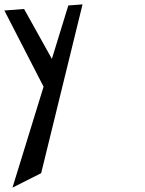

<svg xmlns="http://www.w3.org/2000/svg" viewBox="-28 -570 662 877"><path d="M-8 -522 171 -174 29 287 160 221 349 -550 284 -545 209 -301 82 -529Z"/></svg>

Font: Charger Slice
Style: Regular
Weight: 400
Designer: Jasper
Foundry: Cannot Into Space Fonts
Version: Version 1.1